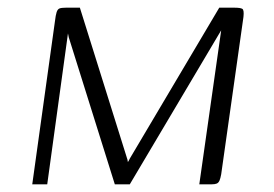

<svg xmlns="http://www.w3.org/2000/svg" viewBox="-20 -480 713 500"><path d="M64 0 123 -424Q125 -441 127.5 -448.5Q130 -456 135 -458Q140 -460 152 -460H188L312 -64L313 -58L315 -61L318 -67L551 -460H590Q606 -460 611 -457Q616 -454 614 -436L556 -26Q554 -15 551.5 -9.5Q549 -4 544.5 -2Q540 0 531 0H499L556 -401L550 -391L318 0H279L159 -383L157 -393L103 0Z"/></svg>

Font: Genos Thin Light
Style: Italic
Weight: 300
Italic angle: -8°
Version: Version 1.010